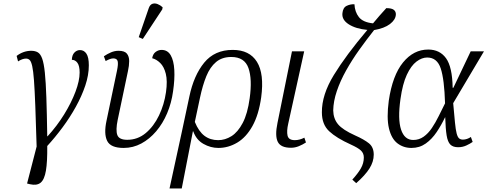

<svg xmlns="http://www.w3.org/2000/svg" viewBox="-20 -826 2755 1085"><path d="M149 215 133 211 187 2Q183 -136 179.5 -227Q176 -318 172 -372Q168 -426 162 -452.5Q156 -479 147.5 -487Q139 -495 127 -495Q107 -495 82 -479L74 -510Q92 -524 113 -531.5Q134 -539 156 -539Q179 -539 194 -530Q209 -521 218.5 -494.5Q228 -468 233.5 -415Q239 -362 242 -274.5Q245 -187 247 -56H249Q302 -114 342.5 -179.5Q383 -245 406.5 -307.5Q430 -370 430 -416Q430 -454 417.5 -471Q405 -488 386 -488Q387 -515 400.5 -529Q414 -543 432 -543Q455 -543 468.5 -522.5Q482 -502 482 -457Q482 -402 462 -342.5Q442 -283 408.5 -222.5Q375 -162 333 -105.5Q291 -49 247 -1Q248 88 239.5 138.5Q231 189 209.5 206.5Q188 224 149 215Z M679 10Q605 10 585.5 -30Q566 -70 582 -144L641 -426Q649 -464 645 -480Q641 -496 620 -496Q604 -496 577 -481L567 -508Q586 -521 607 -530Q628 -539 650 -539Q684 -539 697 -523Q710 -507 710 -481Q710 -455 703 -424L645 -148Q633 -90 643 -63Q653 -36 699 -36Q758 -36 803.5 -74Q849 -112 878.5 -173.5Q908 -235 918 -305Q927 -369 917 -409Q907 -449 885.5 -470Q864 -491 840 -497Q844 -521 859.5 -532.5Q875 -544 893 -544Q927 -544 944.5 -514Q962 -484 965 -431Q968 -378 958 -310Q949 -244 924.5 -186Q900 -128 862.5 -84Q825 -40 778.5 -15Q732 10 679 10ZM787 -606 764 -616 821 -781Q828 -800 841.5 -804.5Q855 -809 870.5 -803Q886 -797 899 -785L897 -773Z M1050 -280Q1075 -400 1134 -472Q1193 -544 1295 -544Q1390 -544 1432 -476.5Q1474 -409 1456 -276Q1442 -177 1406.5 -113.5Q1371 -50 1320.5 -20Q1270 10 1214 10Q1170 10 1129.5 -13Q1089 -36 1072 -84H1070L1007 239H938L1008 -83ZM1213 -34Q1252 -34 1288 -56.5Q1324 -79 1351.5 -131Q1379 -183 1391 -271Q1406 -379 1384 -441.5Q1362 -504 1287 -504Q1235 -504 1201 -475.5Q1167 -447 1146 -395.5Q1125 -344 1110 -273L1081 -137Q1103 -83 1135.5 -58.5Q1168 -34 1213 -34Z M1624 9Q1566 9 1549.5 -25Q1533 -59 1548 -131L1630 -536H1699L1609 -128Q1599 -85 1605 -59.5Q1611 -34 1646 -34Q1673 -34 1700 -48L1709 -21Q1691 -9 1669 0Q1647 9 1624 9Z M1993 209 1971 189Q2003 154 2019.5 125Q2036 96 2036 64Q2036 40 2019.5 24.5Q2003 9 1963 -9Q1881 -46 1840 -84.5Q1799 -123 1799 -191Q1798 -290 1866.5 -402Q1935 -514 2056 -657Q1991 -663 1951 -688.5Q1911 -714 1915 -751Q1918 -783 1939 -793Q1960 -803 1983 -802Q1985 -759 2008 -729.5Q2031 -700 2088 -694Q2105 -715 2124 -736.5Q2143 -758 2163 -780Q2194 -780 2206 -770Q2218 -760 2217 -743Q2215 -714 2183.5 -690Q2152 -666 2094 -656Q2052 -603 2010.5 -545Q1969 -487 1936 -428Q1903 -369 1883.5 -311.5Q1864 -254 1863 -202Q1864 -155 1890.5 -123.5Q1917 -92 1986 -61Q2038 -38 2065 -16Q2092 6 2092 48Q2092 88 2067.5 126.5Q2043 165 1993 209Z M2305 10Q2260 10 2226 -16Q2192 -42 2178 -100.5Q2164 -159 2177 -257Q2198 -400 2257.5 -473Q2317 -546 2400 -546Q2465 -546 2500.5 -497Q2536 -448 2538 -330H2542L2640 -536H2715L2541 -243Q2547 -175 2551 -134Q2555 -93 2560.5 -72Q2566 -51 2574.5 -44Q2583 -37 2596 -37Q2607 -37 2619 -41Q2631 -45 2641 -52L2651 -24Q2637 -14 2615.5 -4Q2594 6 2569 6Q2540 6 2525 -9Q2510 -24 2504 -60.5Q2498 -97 2496 -163H2495Q2474 -119 2447.5 -79.5Q2421 -40 2386 -15Q2351 10 2305 10ZM2315 -35Q2348 -35 2374 -53.5Q2400 -72 2420.5 -102.5Q2441 -133 2459 -169.5Q2477 -206 2495 -242Q2491 -378 2470.5 -439.5Q2450 -501 2394 -501Q2364 -501 2333.5 -478Q2303 -455 2279 -403.5Q2255 -352 2243 -266Q2227 -152 2246.5 -93.5Q2266 -35 2315 -35Z"/></svg>

Font: Noto Serif SemiCondensed Light
Style: Italic
Weight: 300
Width: 4
Italic angle: -12°
Designer: Monotype Design Team
Foundry: Monotype Imaging Inc.
Version: Version 2.013; ttfautohint (v1.8.4.7-5d5b)